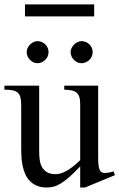

<svg xmlns="http://www.w3.org/2000/svg" viewBox="-20 -836 541 871"><path d="M365.7 14.6H343.8V-81.1Q315.4 -51.3 294.2 -32.7Q272.9 -14.2 255.6 -3.7Q238.3 6.8 223.1 10.7Q208 14.6 191.9 14.6Q166 14.6 147.2 6.6Q128.4 -1.5 115.5 -14.9Q102.5 -28.3 94.7 -45.9Q86.9 -63.5 82.8 -82.8Q78.6 -102.1 77.4 -122.1Q76.2 -142.1 76.2 -159.7V-359.9Q76.2 -381.8 72.3 -395.5Q68.4 -409.2 59.3 -416.5Q50.3 -423.8 35.6 -426.5Q21 -429.2 0 -429.2V-447.3H157.7V-147.9Q157.7 -128.9 160.2 -110.6Q162.6 -92.3 170.7 -77.9Q178.7 -63.5 193.4 -54.7Q208 -45.9 231.9 -45.9Q241.7 -45.9 253.2 -48.8Q264.6 -51.8 278.6 -59.1Q292.5 -66.4 308.6 -78.6Q324.7 -90.8 343.8 -109.4V-363.8Q343.8 -384.3 339.6 -396.7Q335.4 -409.2 326.7 -416.3Q317.9 -423.3 304.2 -426Q290.5 -428.7 271.5 -429.2V-447.3H425.3V-118.7Q425.3 -98.6 427 -85.7Q428.7 -72.8 432.4 -64.9Q436 -57.1 441.9 -54.2Q447.8 -51.3 455.6 -51.3Q462.4 -51.3 473.1 -53Q483.9 -54.7 494.6 -58.6L501.5 -41.5ZM200.2 -599.6Q200.2 -589.4 196.3 -580.3Q192.4 -571.3 185.3 -564.5Q178.2 -557.6 169.2 -553.5Q160.2 -549.3 149.9 -549.3Q140.1 -549.3 131.3 -553.5Q122.6 -557.6 115.7 -564.7Q108.9 -571.8 105 -580.8Q101.1 -589.8 101.1 -599.6Q101.1 -608.9 105.2 -617.9Q109.4 -627 116.2 -633.8Q123 -640.6 131.8 -645Q140.6 -649.4 149.9 -649.4Q160.2 -649.4 169.2 -645.5Q178.2 -641.6 185.3 -634.8Q192.4 -627.9 196.3 -618.9Q200.2 -609.9 200.2 -599.6ZM400.4 -599.6Q400.4 -589.4 396.5 -580.3Q392.6 -571.3 385.5 -564.5Q378.4 -557.6 369.4 -553.5Q360.4 -549.3 350.1 -549.3Q339.8 -549.3 330.8 -553.5Q321.8 -557.6 314.9 -564.7Q308.1 -571.8 304.2 -580.8Q300.3 -589.8 300.3 -599.6Q300.3 -608.9 304.7 -617.9Q309.1 -627 315.9 -633.8Q322.8 -640.6 331.8 -645Q340.8 -649.4 350.1 -649.4Q360.4 -649.4 369.4 -645.5Q378.4 -641.6 385.5 -634.8Q392.6 -627.9 396.5 -618.9Q400.4 -609.9 400.4 -599.6ZM93.3 -761.7V-815.9H407.2V-761.7Z"/></svg>

Font: Doulos SIL
Style: Regular
Weight: 400
Designer: Walt Agee, Victor Gaultney, Peter Martin, Debbi Hosken
Foundry: SIL International
Version: Version 4.110; 2011; Maintenance release